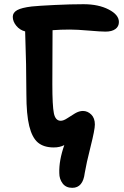

<svg xmlns="http://www.w3.org/2000/svg" viewBox="-20 -713 593 917"><path d="M325.2 184.1Q294.9 184.1 279.1 163.1Q263.2 142.1 263.2 113.8Q261.2 53.7 287.1 -20Q265.6 -8.8 236.8 -8.8Q189 -8.8 161.1 -32.2Q133.3 -55.7 119.6 -111.3Q106 -167 106 -263.2Q106 -398.9 100.1 -563Q74.7 -569.3 57.9 -589.8Q41 -610.4 41 -632.8Q41 -652.8 62 -664.6Q83 -676.3 131.8 -682.1Q164.6 -685.5 241 -689.2Q317.4 -692.9 378.9 -692.9Q450.2 -692.9 499 -667.7Q547.9 -642.6 547.9 -607.9Q547.9 -586.4 531 -574.2Q514.2 -562 483.9 -562Q460.9 -562 404.3 -566.9Q347.7 -571.8 314 -571.8Q268.6 -571.8 231 -568.8Q231 -540.5 230.5 -455.6Q230 -370.6 230 -311Q230 -208 237.3 -172.1Q244.6 -136.2 270 -136.2Q283.2 -136.2 300.8 -147.9Q318.4 -159.7 338.1 -171.4Q357.9 -183.1 376 -183.1Q398.4 -183.1 415.8 -166Q433.1 -148.9 433.1 -118.2Q433.1 -93.8 412.6 -12.5Q392.1 68.8 384.8 112.8Q376.5 184.1 325.2 184.1Z"/></svg>

Font: Shantell Sans Irregular
Style: Regular
Weight: 600
Designer: Stephen Nixon, Anya Danilova, Shantell Martin
Foundry: Arrow Type
Version: Version 1.006;[9816181b4]